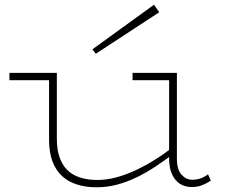

<svg xmlns="http://www.w3.org/2000/svg" viewBox="-20 -780 973 814"><path d="M389 14Q343 14 305.5 2Q268 -10 242 -34.5Q216 -59 202 -97Q188 -135 188 -187V-471H221V-191Q221 -147 232 -114.5Q243 -82 264 -60.5Q285 -39 317.5 -28Q350 -17 393 -17Q432 -17 473 -28Q514 -39 555.5 -58.5Q597 -78 637 -103Q677 -128 714 -157V-127Q677 -99 638.5 -73.5Q600 -48 560 -28.5Q520 -9 477.5 2.5Q435 14 389 14ZM20 -440V-471H204V-440ZM793 13Q764 13 742.5 -1Q721 -15 709 -42Q697 -69 697 -107V-471H730V-107Q730 -61 749.5 -39.5Q769 -18 794 -18Q814 -18 830 -23.5Q846 -29 862 -41L874 -14Q855 -2 836 5.5Q817 13 793 13ZM542 -440V-471H720V-440ZM386 -552 372 -571 633 -760 655 -728Z"/></svg>

Font: BioRhyme SemiExpanded ExtraLight
Style: Regular
Weight: 250
Width: 6
Designer: Aoife Mooney
Foundry: Aoife Mooney Type
Version: Version 1.600;gftools[0.9.33]